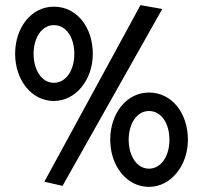

<svg xmlns="http://www.w3.org/2000/svg" viewBox="-20 -716 792 749"><path d="M342 -506C342 -608 281 -690 190 -690C102 -690 39 -608 39 -506C39 -404 103 -322 190 -322C275 -322 342 -404 342 -506ZM270 -506C270 -444 239 -393 190 -393C142 -393 111 -444 111 -506C111 -567 142 -618 190 -618C240 -618 270 -567 270 -506ZM528 -696 153 -7 224 9 613 -681ZM713 -171C713 -273 652 -355 561 -355C473 -355 410 -273 410 -171C410 -69 474 13 561 13C646 13 713 -69 713 -171ZM641 -171C641 -109 610 -58 561 -58C513 -58 482 -109 482 -171C482 -232 513 -283 561 -283C611 -283 641 -232 641 -171Z"/></svg>

Font: McLaren
Style: Regular
Weight: 400
Designer: Astigmatic (AOETI)
Foundry: Astigmatic (AOETI)
Version: Version 1.000